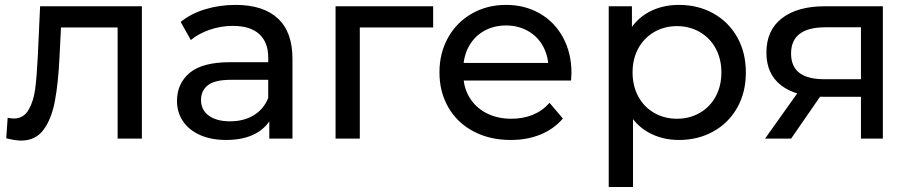

<svg xmlns="http://www.w3.org/2000/svg" viewBox="-20 -555 3649 769"><path d="M5 -1.1 10.7 -83.4Q25 -80.3 34.9 -80.3Q74.4 -80.3 94.4 -115Q114.4 -149.7 120.9 -198.4Q127.3 -247.1 131.6 -333.4L140.6 -529.9H548.3V0H451.1V-473.4L474.6 -444.9H204L225.7 -474.3L218.4 -327.7Q213.3 -221.1 199.7 -149.6Q186.1 -78 154.1 -34.9Q122 8.1 64.6 8.1Q42.1 8.1 5 -1.1Z M1058.6 -111.9 1054.3 -133.1V-324.3Q1054.3 -385.6 1018.4 -418.4Q982.4 -451.3 912.6 -451.3Q865.1 -451.3 820.5 -436.1Q775.9 -420.9 744.3 -394.7L703.7 -467Q744.1 -500.4 801.9 -517.9Q859.6 -535.4 923.6 -535.4Q1034.1 -535.4 1092.8 -481.2Q1151.4 -427 1151.4 -319.3V0H1058.6ZM688.9 -150.6Q688.9 -220.3 739.6 -263.1Q790.4 -305.9 902 -305.9H1069.6V-235.4H906.1Q840.1 -235.4 812.6 -213.7Q785.1 -192 785.1 -154.1Q785.1 -114.9 816.1 -92Q847.1 -69.1 901.9 -69.1Q956 -69.1 996 -93.2Q1036 -117.3 1054.3 -162.6L1072.9 -95.6Q1053.4 -47.9 1005.6 -21.1Q957.7 5.6 885.6 5.6Q826 5.6 781.5 -14.1Q737 -33.9 712.9 -69.4Q688.9 -104.9 688.9 -150.6Z M1324 -529.9H1714.9V-444.9H1397.7L1421.1 -467.4V0H1324Z M1740.1 -265Q1740.1 -342.6 1774.6 -404.2Q1809 -465.9 1869.9 -500.6Q1930.9 -535.4 2006.6 -535.4Q2082.1 -535.4 2141.9 -501.1Q2201.6 -466.9 2235.2 -404.6Q2268.9 -342.3 2268.9 -262.3Q2268 -247.4 2267.1 -232.4H1816.3V-302.9H2215.9L2177 -278.4Q2177 -328.3 2155.8 -368.2Q2134.6 -408.1 2095.2 -430.6Q2055.9 -453 2006.6 -453Q1957.3 -453 1918 -430.6Q1878.7 -408.1 1857.1 -367.8Q1835.4 -327.4 1835.4 -275.9V-259.9Q1835.4 -207 1859.6 -166.1Q1883.7 -125.1 1927.5 -102.3Q1971.3 -79.4 2028.1 -79.4Q2075.1 -79.4 2113.9 -95.2Q2152.7 -111 2181 -143.1L2234.4 -80.3Q2198.7 -38.4 2145.3 -16.4Q2091.9 5.6 2025.6 5.6Q1941.3 5.6 1876.4 -28.8Q1811.4 -63.1 1775.8 -124.9Q1740.1 -186.6 1740.1 -265Z M2458.9 -265.3Q2458.9 -352.7 2490.1 -413.6Q2521.3 -474.4 2575.6 -504.9Q2630 -535.4 2699.1 -535.4Q2776 -535.4 2836.9 -501.5Q2897.9 -467.6 2932.6 -406.3Q2967.3 -345 2967.3 -264.9Q2967.3 -184.7 2932.6 -123.5Q2897.9 -62.3 2836.9 -28.4Q2776 5.6 2699.1 5.6Q2631.4 5.6 2576.8 -24.9Q2522.1 -55.4 2490.5 -116.6Q2458.9 -177.9 2458.9 -265.3ZM2418.1 -529.9H2511V-387.9L2505.3 -263.9L2515.3 -139.9V194H2418.1ZM2869.3 -264.9Q2869.3 -319.4 2846.2 -361.5Q2823.1 -403.5 2782.3 -427Q2741.5 -450.4 2691.4 -450.4Q2641.4 -450.4 2600.6 -427Q2559.8 -403.5 2536.7 -361.5Q2513.6 -319.4 2513.6 -264.9Q2513.6 -210.3 2536.7 -168.1Q2559.8 -125.8 2600.6 -102.6Q2641.4 -79.4 2691.4 -79.4Q2741.5 -79.4 2782.3 -102.6Q2823.1 -125.8 2846.2 -168.1Q2869.3 -210.3 2869.3 -264.9Z M3428.3 -185.7 3444 -167.4H3274.7Q3167.9 -167.4 3108.7 -213.1Q3049.6 -258.9 3049.6 -344Q3049.6 -434 3111.7 -481.9Q3173.9 -529.9 3283.6 -529.9H3516V0H3428.3ZM3188.4 -202.6H3288.6L3148.7 0H3044.3ZM3428.3 -472.6 3444 -445.7H3286.4Q3148.4 -445.7 3148.4 -340.6Q3148.4 -288.3 3181.9 -263Q3215.3 -237.7 3282 -237.7H3444L3428.3 -216.1Z"/></svg>

Font: iiserrat Thin
Style: Regular
Weight: 100
Designer: Akira Ohta
Foundry: Akira Ohta
Version: Version 1.200;Glyphs 3.3.1 (3343)